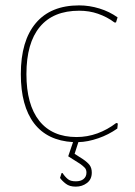

<svg xmlns="http://www.w3.org/2000/svg" viewBox="-20 -529 507 720"><path d="M291 67.9Q307.6 79.1 315.9 89.8Q324.2 101.1 324.2 118.2Q324.2 143.6 306.2 157.2Q288.1 170.9 264.2 170.9Q240.7 170.9 227.1 160.2Q212.9 149.4 205.1 138.2L210.9 120.1H214.8Q222.7 132.8 234.4 142.6Q244.1 150.9 264.2 150.9Q282.7 150.9 293 142.6Q304.2 133.8 304.2 118.2Q304.2 106.4 297.4 99.6Q291 92.8 279.8 85L235.8 57.1L253.9 3.9Q157.7 -1.5 107.9 -66.4Q58.1 -131.8 58.1 -251Q58.1 -376 114.3 -442.4Q170.4 -508.8 276.9 -508.8Q314.9 -508.8 353 -497.1Q390.1 -485.8 420.9 -463.9L415 -444.8H409.2Q382.3 -465.3 347.2 -477.5Q314.9 -488.8 276.9 -488.8Q179.7 -488.8 129.4 -428.2Q79.1 -367.7 79.1 -251Q79.1 -136.7 127.4 -75.7Q175.8 -15.1 267.1 -15.1Q307.1 -15.1 345.2 -28.8Q382.8 -42.5 416 -67.9L421.9 -65.9L419.9 -46.9Q386.2 -23.4 349.1 -10.7Q308.6 3.4 273.9 3.9L259.8 47.9Z"/></svg>

Font: Datalegreya
Style: Gradient
Weight: 400
Designer: Figs Lab
Foundry: Figs Lab
Version: Version 1.002;PS 001.002;hotconv 1.0.70;makeotf.lib2.5.58329